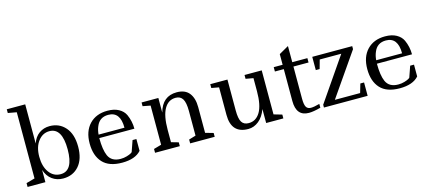

<svg xmlns="http://www.w3.org/2000/svg" viewBox="-57 -1264 3999 1791"><g transform="rotate(-15 1942.5 -369.0)"><path d="M40 -750H218V-372Q239 -433 283 -464Q327 -495 384 -495Q477 -495 535 -428.5Q593 -362 593 -242Q593 -122 535.5 -56Q478 10 383 10Q322 10 277 -23Q232 -56 212 -118V0H40V-37L123 -60V-699L40 -714ZM370 -450Q305 -450 261.5 -393.5Q218 -337 218 -243.5Q218 -150 259.5 -92.5Q301 -35 370 -35Q492 -35 492 -242.5Q492 -450 370 -450Z M1136 -169V-55Q1079 10 952.5 10Q826 10 765 -56.5Q704 -123 704 -241Q704 -359 768.5 -426.5Q833 -494 942 -494Q1007 -494 1050.5 -470Q1094 -446 1113 -406Q1143 -340 1143 -267H804Q804 -154 830 -95Q860 -28 948 -28Q979 -28 1007.5 -36.5Q1036 -45 1049 -53Q1062 -61 1062 -63L1099 -169ZM940 -455Q855 -455 824 -377Q809 -342 806 -300H1056Q1056 -455 940 -455Z M1271 -486H1433V-345Q1473 -493 1611 -493Q1692 -493 1731 -443.5Q1770 -394 1770 -307V-59L1847 -37V0H1610V-37L1677 -57V-295Q1677 -376 1655.5 -411Q1634 -446 1588 -446Q1517 -446 1478.5 -378.5Q1440 -311 1440 -176V-57L1510 -37V0H1271V-37L1345 -58V-436L1271 -450Z M1934 -485H2100V-186Q2100 -107 2120.5 -74Q2141 -41 2188 -41Q2258 -41 2298 -107Q2338 -173 2338 -309V-435L2265 -448V-485H2431V-60L2510 -37V0H2344V-135Q2318 -64 2271.5 -26.5Q2225 11 2170 11Q2006 11 2006 -169V-435L1934 -448Z M2726 -485H2872V-443H2726V-133Q2726 -74 2740 -51.5Q2754 -29 2785 -29Q2816 -29 2869 -44V-7Q2799 12 2755 12Q2633 12 2633 -135V-443H2547V-485H2633V-588L2726 -641Z M2919 -485H3305V-456L3019 -43H3263L3288 -129H3324V0H2902V-27L3188 -443H2980L2956 -357H2919Z M3817 -169V-55Q3760 10 3633.5 10Q3507 10 3446 -56.5Q3385 -123 3385 -241Q3385 -359 3449.5 -426.5Q3514 -494 3623 -494Q3688 -494 3731.5 -470Q3775 -446 3794 -406Q3824 -340 3824 -267H3485Q3485 -154 3511 -95Q3541 -28 3629 -28Q3660 -28 3688.5 -36.5Q3717 -45 3730 -53Q3743 -61 3743 -63L3780 -169ZM3621 -455Q3536 -455 3505 -377Q3490 -342 3487 -300H3737Q3737 -455 3621 -455Z"/></g></svg>

Font: Ledger
Style: Regular
Weight: 400
Designer: Denis Masharov
Foundry: Denis Masharov
Version: 1.001